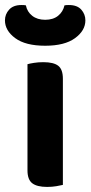

<svg xmlns="http://www.w3.org/2000/svg" viewBox="-44 -729 357 756"><path d="M64.2 -286.2H203.6V-1Q194.9 1.3 178 4.1Q161.1 7 141.5 7Q101.7 7 82.9 -7.5Q64.2 -21.9 64.2 -58.1ZM203.6 -238.5H64.2V-476.2Q73.1 -478.8 90.1 -481.5Q107 -484.2 126.6 -484.2Q167 -484.2 185.3 -470Q203.6 -455.9 203.6 -418.8ZM133.9 -651.1Q165.2 -651.1 184.7 -666.8Q204.2 -682.5 209.9 -707.9Q214.5 -708.9 218.8 -709.1Q223.2 -709.2 227.5 -709.2Q260 -709.2 276.1 -691Q292.2 -672.8 292.2 -648.8Q292.2 -608.6 251.3 -578.7Q210.4 -548.9 133.9 -548.9Q56.6 -548.9 16.1 -578.7Q-24.5 -608.6 -24.5 -648.8Q-24.5 -672.8 -8.1 -691Q8.4 -709.2 40.2 -709.2Q45.2 -709.2 49.4 -709.1Q53.5 -708.9 57.9 -707.9Q62.9 -682.5 82.9 -666.8Q102.9 -651.1 133.9 -651.1Z"/></svg>

Font: Baloo Tamma 2
Style: Regular
Weight: 400
Designer: Divya Kowshik, Shuchita Grover and Ek Type
Foundry: Ek Type
Version: Version 1.700